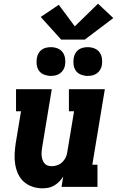

<svg xmlns="http://www.w3.org/2000/svg" viewBox="-20 -1014 640 1042"><path d="M210 8Q182 8 155.5 -1Q129 -10 109 -28Q89 -46 78 -70.5Q67 -95 62.5 -122Q58 -149 59.5 -178Q61 -207 65 -235L94 -410H67V-530H261L209 -216Q207 -204 206 -192.5Q205 -181 206 -169.5Q207 -158 210.5 -147.5Q214 -137 220.5 -128.5Q227 -120 237.5 -116Q248 -112 260 -112Q275 -112 290 -117Q305 -122 317 -133Q329 -144 336 -158.5Q343 -173 345 -188L382 -410H354V-530H549L481 -120H509V0H314L323 -56Q314 -41 301.5 -28.5Q289 -16 274 -7Q259 2 242.5 5Q226 8 210 8ZM456 -602Q438 -602 420.5 -608.5Q403 -615 392.5 -629Q382 -643 379.5 -661.5Q377 -680 380 -699Q382 -712 388.5 -724Q395 -736 406 -744Q417 -752 430 -755Q443 -758 456 -758Q475 -758 492 -751.5Q509 -745 519.5 -731Q530 -717 533 -698.5Q536 -680 533 -661Q531 -648 524 -636Q517 -624 506 -616Q495 -608 482 -605Q469 -602 456 -602ZM256 -602Q238 -602 220.5 -608.5Q203 -615 192.5 -629Q182 -643 179.5 -661.5Q177 -680 180 -699Q182 -712 188.5 -724Q195 -736 206 -744Q217 -752 230 -755Q243 -758 256 -758Q275 -758 292 -751.5Q309 -745 319.5 -731Q330 -717 333 -698.5Q336 -680 333 -661Q331 -648 324 -636Q317 -624 306 -616Q295 -608 282 -605Q269 -602 256 -602ZM440 -799H312L201 -922L299 -988L386 -871L512 -994L595 -916Z"/></svg>

Font: Iosevka Curly Slab HvExObl
Style: Regular
Weight: 900
Width: 7
Italic angle: -9°
Monospace: yes
Designer: Belleve Invis
Foundry: Belleve Invis
Version: Version 11.1.0; ttfautohint (v1.8.3)